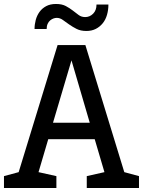

<svg xmlns="http://www.w3.org/2000/svg" viewBox="-28 -947 720 967"><path d="M262 -720H402L598 -80L672 -60V0H409V-60L498 -80L449 -246H215L166 -80L256 -60V0H-8V-60L66 -80ZM239 -329H424L332 -643ZM518 -924Q518 -897 511 -872.5Q504 -848 489.5 -830Q475 -812 454.5 -801.5Q434 -791 407 -791Q378 -791 357.5 -801.5Q337 -812 320 -824Q303 -836 288.5 -846.5Q274 -857 258 -857Q250 -857 241.5 -854Q233 -851 225 -844.5Q217 -838 212 -827Q207 -816 207 -801H146Q146 -824 152 -846.5Q158 -869 171 -887Q184 -905 204.5 -916Q225 -927 254 -927Q284 -927 303.5 -916.5Q323 -906 338.5 -894Q354 -882 368 -871.5Q382 -861 401 -861Q424 -861 441 -878Q458 -895 458 -924Z"/></svg>

Font: HermeneusOne
Style: Regular
Weight: 400
Designer: Rodrigo Fuenzalida, Pablo Impallari
Foundry: Pablo Impallari, Rodrigo Fuenzalida
Version: Version 1.000; ttfautohint (v0.8) -G 200 -r 50